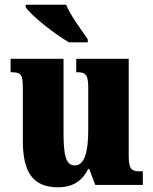

<svg xmlns="http://www.w3.org/2000/svg" viewBox="-20 -786 651 816"><path d="M273 -606H353V-619C327 -657 279 -721 261 -766H89V-756C111 -721 211 -642 273 -606ZM227 10C290 10 330 -18 355 -68H359L385 0H587V-58H576C546 -58 527 -61 527 -119V-536H304V-479H307C338 -479 355 -474 355 -418V-232C355 -140 339 -83 298 -83C258 -83 250 -131 250 -226V-536H25V-479H29C74 -479 77 -464 77 -407V-188C77 -55 119 10 227 10Z"/></svg>

Font: Noto Serif Myanmar Condensed Black
Style: Regular
Weight: 900
Width: 3
Designer: Ben Mitchell and the Monotype Design Team
Foundry: Monotype Imaging Inc.
Version: Version 2.106